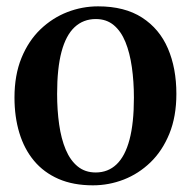

<svg xmlns="http://www.w3.org/2000/svg" viewBox="-20 -558 586 590"><path d="M24.5 -258Q24.5 -327.5 46 -380Q67.5 -432.5 104.2 -467.8Q141 -503 186.8 -520.8Q232.5 -538.5 281.5 -538.5Q363 -538.5 416.5 -504Q470 -469.5 496 -409Q522 -348.5 522 -269.5Q522 -200 500.5 -147.2Q479 -94.5 442.5 -59.2Q406 -24 360.2 -6.2Q314.5 11.5 265.5 11.5Q205 11.5 159.8 -8.2Q114.5 -28 84.5 -64Q54.5 -100 39.5 -149.5Q24.5 -199 24.5 -258ZM274 -28Q312 -28 338.2 -53Q364.5 -78 378 -129Q391.5 -180 391.5 -257.5Q391.5 -307.5 385.2 -351.5Q379 -395.5 365.5 -428.8Q352 -462 329.5 -480.8Q307 -499.5 274.5 -499.5Q236 -499.5 209.2 -474.5Q182.5 -449.5 169 -398.8Q155.5 -348 155.5 -269.5Q155.5 -219.5 161.8 -175.5Q168 -131.5 182 -98.2Q196 -65 218.8 -46.5Q241.5 -28 274 -28Z"/></svg>

Font: Merriweather 96pt SemiBold
Style: Regular
Weight: 600
Version: Version 2.100